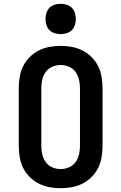

<svg xmlns="http://www.w3.org/2000/svg" viewBox="-20 -985 640 1013"><path d="M300 8Q270 8 240.5 2.5Q211 -3 184.5 -16.5Q158 -30 136.5 -51.5Q115 -73 102 -99.5Q89 -126 84 -156Q79 -186 79 -215V-520Q79 -549 84 -579Q89 -609 102 -635.5Q115 -662 136.5 -683.5Q158 -705 184.5 -718.5Q211 -732 240.5 -737.5Q270 -743 300 -743Q330 -743 359.5 -737.5Q389 -732 415.5 -718.5Q442 -705 463.5 -683.5Q485 -662 498 -635.5Q511 -609 516 -579Q521 -549 521 -520V-215Q521 -186 516 -156Q511 -126 498 -99.5Q485 -73 463.5 -51.5Q442 -30 415.5 -16.5Q389 -3 359.5 2.5Q330 8 300 8ZM300 -93Q323 -93 344 -102Q365 -111 378.5 -129.5Q392 -148 397 -170.5Q402 -193 402 -215V-520Q402 -542 397 -564.5Q392 -587 378.5 -605.5Q365 -624 344 -633Q323 -642 300 -642Q277 -642 256 -633Q235 -624 221.5 -605.5Q208 -587 203 -564.5Q198 -542 198 -520V-215Q198 -193 203 -170.5Q208 -148 221.5 -129.5Q235 -111 256 -102Q277 -93 300 -93ZM300 -805Q284 -805 268 -810Q252 -815 241 -826Q230 -837 225 -853Q220 -869 220 -885Q220 -901 225 -917Q230 -933 241 -944Q252 -955 268 -960Q284 -965 300 -965Q316 -965 332 -960Q348 -955 359 -944Q370 -933 375 -917Q380 -901 380 -885Q380 -869 375 -853Q370 -837 359 -826Q348 -815 332 -810Q316 -805 300 -805Z"/></svg>

Font: Iosevka HT Extended
Style: Bold
Weight: 700
Width: 7
Monospace: yes
Designer: Belleve Invis
Foundry: Belleve Invis
Version: Version 32.3.0; ttfautohint (v1.8.4)